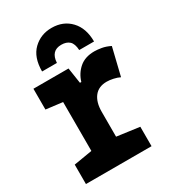

<svg xmlns="http://www.w3.org/2000/svg" viewBox="-188 -875 875 976"><g transform="rotate(-30 250.0 -387.5)"><path d="M25 0V-114L133 -132V-419L36 -431V-553H242L256 -461H264Q277 -505 310.5 -534Q344 -563 399 -563Q416 -563 440 -559Q464 -555 490 -542L451 -381Q435 -389 414 -393.5Q393 -398 376 -398Q328 -398 303 -366Q278 -334 278 -278V-132L410 -114V0ZM270 -775Q338 -775 380.5 -730Q423 -685 423 -607H336Q334 -645 317 -660.5Q300 -676 270 -676Q209 -676 205 -607H118Q118 -690 162 -732.5Q206 -775 270 -775Z"/></g></svg>

Font: Noto Sans Mono ExtraCondensed Black
Style: Regular
Weight: 900
Width: 2
Designer: Monotype Design Team
Foundry: Monotype Imaging Inc.
Version: Version 2.014